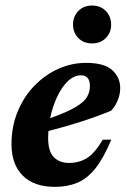

<svg xmlns="http://www.w3.org/2000/svg" viewBox="-20 -678 470 710"><path d="M391.5 -161.5Q363 -93 332.5 -55Q302 -17 265.5 -2Q229 13 183 13Q106 13 64.2 -28.5Q22.5 -70 22.5 -144.5Q22.5 -210 45.2 -265.2Q68 -320.5 107 -360.8Q146 -401 195.2 -423.2Q244.5 -445.5 298 -445.5Q366 -445.5 395.2 -418.5Q424.5 -391.5 424.5 -352.5Q424.5 -329 415.2 -306.8Q406 -284.5 391 -268.5Q340 -247.5 280 -228.2Q220 -209 159 -193.5Q158 -180.5 158 -168Q158 -118 179 -96.8Q200 -75.5 235 -75.5Q273 -75.5 302 -93.8Q331 -112 360 -161.5ZM279 -399.5Q253 -399.5 230.2 -377.2Q207.5 -355 190.8 -319Q174 -283 165.5 -241Q226 -262.5 257.8 -281Q289.5 -299.5 301 -318.2Q312.5 -337 312.5 -360Q312.5 -399.5 279 -399.5ZM320.5 -517.5Q289 -517.5 269.5 -537.5Q250 -557.5 250 -587Q250 -617 269.5 -637.2Q289 -657.5 320.5 -657.5Q352 -657.5 371.5 -637.2Q391 -617 391 -587Q391 -557.5 371.5 -537.5Q352 -517.5 320.5 -517.5Z"/></svg>

Font: Newsreader 16pt
Style: Bold Italic
Weight: 700
Italic angle: -17°
Designer: Hugues Gentile
Foundry: Production Type
Version: Version 1.003; ttfautohint (v1.8.3)